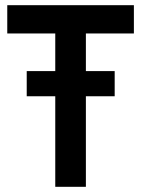

<svg xmlns="http://www.w3.org/2000/svg" viewBox="-20 -720 544 740"><path d="M83 -349H422V-446H83ZM8 -591H193V0H311V-591H496V-700H8Z"/></svg>

Font: Jost Medium
Style: Regular
Weight: 500
Version: Version 3.710